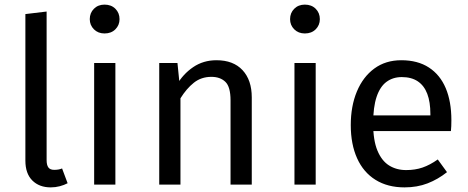

<svg xmlns="http://www.w3.org/2000/svg" viewBox="-20 -800 2028 832"><path d="M200 12Q150 12 120 -18Q90 -48 90 -104V-739L182 -750V-106Q182 -85 189.5 -74.5Q197 -64 215 -64Q225 -64 233.5 -65.5Q242 -67 249 -70L273 -6Q258 2 239 7Q220 12 200 12Z M388 -527H480V0H388ZM433 -780Q462 -780 480 -762Q498 -744 498 -717Q498 -691 480 -673Q462 -655 433 -655Q405 -655 387 -673Q369 -691 369 -717Q369 -744 387 -762Q405 -780 433 -780Z M918 -539Q991 -539 1031 -496Q1071 -453 1071 -378V0H979V-365Q979 -424 956.5 -445.5Q934 -467 896 -467Q852 -467 820 -441.5Q788 -416 762 -374L746 -432Q773 -479 817 -509Q861 -539 918 -539ZM670 -527H749L762 -398V0H670Z M1256 -527H1348V0H1256ZM1301 -780Q1330 -780 1348 -762Q1366 -744 1366 -717Q1366 -691 1348 -673Q1330 -655 1301 -655Q1273 -655 1255 -673Q1237 -691 1237 -717Q1237 -744 1255 -762Q1273 -780 1301 -780Z M1719 -539Q1790 -539 1838.5 -507.5Q1887 -476 1911.5 -418Q1936 -360 1936 -279Q1936 -266 1935.5 -253.5Q1935 -241 1934 -232H1582V-300H1845Q1845 -302 1845 -303.5Q1845 -305 1845 -306Q1845 -358 1831.5 -393.5Q1818 -429 1790.5 -447.5Q1763 -466 1721 -466Q1683 -466 1655 -445.5Q1627 -425 1612 -380.5Q1597 -336 1597 -265Q1597 -192 1615.5 -147.5Q1634 -103 1666 -83Q1698 -63 1740 -63Q1779 -63 1811 -74Q1843 -85 1877 -109L1917 -54Q1878 -23 1833 -5.5Q1788 12 1733 12Q1660 12 1607.5 -20.5Q1555 -53 1527.5 -114Q1500 -175 1500 -258Q1500 -340 1526.5 -403.5Q1553 -467 1602 -503Q1651 -539 1719 -539Z"/></svg>

Font: Fira Sans Variable
Style: Regular
Weight: 400
Designer: Carrois Corporate & Edenspiekermann AG
Foundry: Carrois Corporate GbR & Edenspiekermann AG
Version: Version 4.202